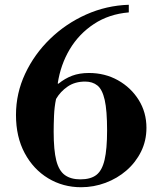

<svg xmlns="http://www.w3.org/2000/svg" viewBox="-20 -773 662 805"><path d="M320 12Q244 12 182 -25.5Q120 -63 83.5 -131Q47 -199 47 -291Q47 -382 85.5 -464Q124 -546 190 -610Q256 -674 341 -712Q426 -750 520 -753V-721Q437 -714 374 -672.5Q311 -631 272.5 -566.5Q234 -502 222 -423L225 -422Q252 -444 282.5 -455.5Q313 -467 353 -467Q420 -467 474.5 -436.5Q529 -406 561.5 -354Q594 -302 594 -237Q594 -183 571.5 -137.5Q549 -92 510.5 -58.5Q472 -25 422.5 -6.5Q373 12 320 12ZM317 -21Q360 -21 384 -39.5Q408 -58 418.5 -103Q429 -148 429 -226Q429 -310 419 -354Q409 -398 388.5 -414.5Q368 -431 337 -431Q294 -431 263.5 -410Q233 -389 215 -358Q208 -325 206.5 -287.5Q205 -250 205 -221Q205 -143 216 -100Q227 -57 252 -39Q277 -21 317 -21Z"/></svg>

Font: Libre Bodoni SemiBold
Style: Regular
Weight: 600
Designer: Pablo Impallari, Rodrigo Fuenzalida
Foundry: Impallari Type
Version: Version 2.005;gftools[0.9.23]